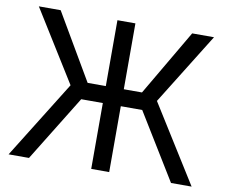

<svg xmlns="http://www.w3.org/2000/svg" viewBox="-79 -817 1077 914"><g transform="rotate(10 460.0 -359.5)"><path d="M503.9 -718.8V0H417V-718.8ZM17.6 0 251 -375 37.1 -718.8H142.6L329.1 -400.4H591.8L778.3 -718.8H883.8L668.9 -373L902.3 0H802.7L607.4 -318.4H312.5L116.2 0Z"/></g></svg>

Font: Inter Display V
Style: Regular
Weight: 400
Designer: Rasmus Andersson
Foundry: rsms
Version: Version 3.015;git-src